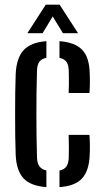

<svg xmlns="http://www.w3.org/2000/svg" viewBox="-20 -780 438 807"><path d="M46 -128.5Q44.5 -163 44 -206.8Q43.5 -250.5 43.5 -297.8Q43.5 -345 44 -389.5Q44.5 -434 46 -470Q49.5 -537.5 79.8 -569.8Q110 -602 175 -607V-537Q154.5 -533 145.2 -520Q136 -507 135.5 -482Q134 -435.5 133.5 -391Q133 -346.5 133 -302Q133 -257.5 133.5 -212.2Q134 -167 135.5 -119.5Q136 -94.5 145.5 -81.2Q155 -68 175 -63.5V6.5Q108 1.5 78.5 -30.8Q49 -63 46 -128.5ZM230 6.5V-63Q250.5 -67.5 259.5 -80.8Q268.5 -94 269 -120Q269.5 -140.5 269.5 -162Q269.5 -183.5 268.5 -213H356Q357.5 -196.5 357.8 -171.2Q358 -146 357 -128.5Q354.5 -62.5 325 -30.2Q295.5 2 230 6.5ZM268.5 -389Q269.5 -404 269.5 -420.8Q269.5 -437.5 269.5 -453.5Q269.5 -469.5 269 -482.5Q268.5 -507 259.5 -519.8Q250.5 -532.5 230 -537V-607Q295.5 -602 325.5 -570.5Q355.5 -539 357 -473Q358 -453.5 357.8 -430Q357.5 -406.5 356 -389ZM95 -640.5 172.5 -760.5H230.5L308 -640.5H244.5L201.5 -711L159 -640.5Z"/></svg>

Font: Big Shoulders Stencil Text Thin Medium
Style: Regular
Weight: 500
Version: Version 2.001